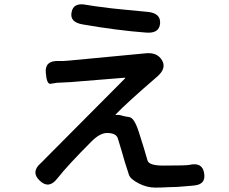

<svg xmlns="http://www.w3.org/2000/svg" viewBox="-20 -808 1040 872"><path d="M240 3Q202 52 161 13Q119 -26 164 -66Q168 -69 188 -90L547 -451Q551 -455 546 -455L299 -435Q269 -433 238 -432Q228 -431 210 -427.5Q192 -424 188 -478Q183 -533 245 -531Q267 -530 295 -533L643 -566Q694 -571 716 -534Q737 -498 695 -461Q558 -343 506 -289Q503 -285 508 -286Q522 -287 531.5 -283.5Q541 -280 568 -276Q590 -272 610 -210L633 -137Q642 -108 650 -79Q657 -56 721 -56Q826 -56 839 -59Q899 -73 907 -22Q916 28 865 34L846 36Q815 39 784 41L747 42Q716 44 685 44Q648 44 612 26Q573 6 566 -13Q556 -42 547 -72L532 -124Q524 -152 515 -180Q507 -204 466 -204Q434 -204 396 -166Q288 -58 240 3ZM707 -701Q703 -655 643 -660Q511 -670 356 -697Q296 -707 305 -752Q313 -798 372 -786Q390 -782 488 -770Q517 -767 547 -764L651 -754Q711 -748 707 -701Z"/></svg>

Font: Resource Han Rounded CN Medium
Style: Regular
Weight: 500
Designer: Cyano Hao (round all glyphs); Ryoko NISHIZUKA 西塚涼子 (kana, bopomofo & ideographs); Paul D. Hunt (Latin, Greek & Cyrillic)
Foundry: Cyano Hao
Version: 0.990